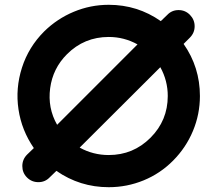

<svg xmlns="http://www.w3.org/2000/svg" viewBox="-20 -762 906 800"><path d="M745 -579Q813 -482 813 -362Q813 -286 784 -216.5Q755 -147 701.5 -93Q648 -39 578.5 -10.5Q509 18 433 18Q313 18 215 -50L187 -23Q168 -3 140 -3Q112 -3 92.5 -22.5Q73 -42 73 -70Q73 -98 93 -118L121 -145Q70 -219 57 -306.5Q44 -394 71.5 -480Q99 -566 164 -631Q218 -684 287.5 -713Q357 -742 433 -742Q553 -742 650 -674L677 -700Q696 -720 724 -720Q752 -720 771.5 -700Q791 -680 791 -652.5Q791 -625 771 -605ZM259 -536Q200 -477 189 -394.5Q178 -312 218 -242L553 -577Q497 -608 433 -608Q331 -608 259 -536ZM433 -116Q535 -116 607 -188Q679 -260 679 -362Q679 -426 648 -482L312 -147Q368 -116 433 -116Z"/></svg>

Font: Multiround Pro
Style: Regular
Weight: 400
Designer: Ivan Filipov, Sasha Pavljenko
Version: Version 1.005;Fontself Maker 3.5.4